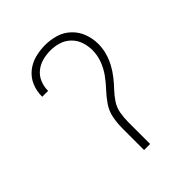

<svg xmlns="http://www.w3.org/2000/svg" viewBox="-207 -866 989 989"><g transform="rotate(-45 288.0 -371.5)"><path d="M266 0H310V-159Q310 -191 315.5 -222.5Q321 -254 338.5 -280.5Q356 -307 378 -330Q400 -353 419.5 -378Q439 -403 454 -431Q469 -459 477.5 -490Q486 -521 486 -553Q486 -592 472.5 -629Q459 -666 430 -693.5Q401 -721 363.5 -732Q326 -743 287 -743Q250 -743 213.5 -733.5Q177 -724 147.5 -700Q118 -676 103.5 -641Q89 -606 89 -568V-565H132V-568Q132 -597 143.5 -624.5Q155 -652 178 -670.5Q201 -689 229.5 -696.5Q258 -704 287 -704Q318 -704 347.5 -695Q377 -686 399.5 -664Q422 -642 432 -612.5Q442 -583 442 -552Q442 -515 429 -480Q416 -445 394.5 -415Q373 -385 347.5 -358Q322 -331 301 -300Q280 -269 273 -232.5Q266 -196 266 -159Z"/></g></svg>

Font: Iosevka Sparkle Extralight
Style: Regular
Weight: 200
Designer: Belleve Invis
Foundry: Belleve Invis
Version: Version 4.5.0; ttfautohint (v1.8.3)